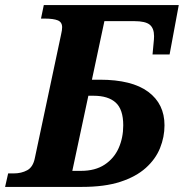

<svg xmlns="http://www.w3.org/2000/svg" viewBox="-45 -734 722 754"><path d="M-25 0 -13 -53H9Q39 -53 62 -65.5Q85 -78 92 -114L195 -599Q197 -607 198 -614.5Q199 -622 199 -627Q199 -647 182 -654Q165 -661 130 -661H116L127 -714H657L621 -520H554L558 -563Q559 -571 559.5 -579Q560 -587 560 -592Q560 -623 543 -637Q526 -651 482 -651H365L316 -421H347Q473 -421 537 -373.5Q601 -326 601 -242Q601 -196 583.5 -152.5Q566 -109 527.5 -74.5Q489 -40 427.5 -20Q366 0 277 0ZM322 -358H302L239 -63H273Q329 -63 366 -87.5Q403 -112 421 -152.5Q439 -193 439 -242Q439 -304 409.5 -331Q380 -358 322 -358Z"/></svg>

Font: Noto Serif
Style: Bold Italic
Weight: 700
Italic angle: -12°
Designer: Monotype Design Team
Foundry: Monotype Imaging Inc.
Version: Version 2.013